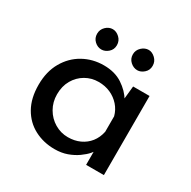

<svg xmlns="http://www.w3.org/2000/svg" viewBox="-139 -726 864 870"><g transform="rotate(30 293.0 -291.5)"><path d="M253 10Q195 10 147.5 -15Q100 -40 72.5 -88.5Q45 -137 45 -207Q45 -276 74 -326.5Q103 -377 151.5 -404Q200 -431 258 -431Q316 -431 356 -404.5Q396 -378 417 -342L411 -326L420 -414H506V0H413V-108L423 -84Q419 -74 405.5 -58.5Q392 -43 369.5 -27Q347 -11 318 -0.5Q289 10 253 10ZM278 -67Q313 -67 341 -80Q369 -93 387.5 -116.5Q406 -140 413 -173V-254Q405 -284 385 -306.5Q365 -329 337 -341.5Q309 -354 275 -354Q238 -354 207 -336Q176 -318 157.5 -286Q139 -254 139 -211Q139 -171 158 -138Q177 -105 209 -86Q241 -67 278 -67ZM159 -540Q159 -562 175 -577.5Q191 -593 211 -593Q230 -593 246.5 -577.5Q263 -562 263 -539Q263 -516 246.5 -501.5Q230 -487 211 -487Q191 -487 175 -502Q159 -517 159 -540ZM346 -540Q346 -562 362.5 -577.5Q379 -593 399 -593Q417 -593 433.5 -577.5Q450 -562 450 -539Q450 -516 433.5 -501.5Q417 -487 399 -487Q379 -487 362.5 -502Q346 -517 346 -540Z"/></g></svg>

Font: Josefin Sans Thin
Style: Regular
Weight: 400
Version: Version 2.000